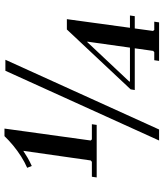

<svg xmlns="http://www.w3.org/2000/svg" viewBox="42 -756 714 837"><g transform="rotate(-90 398.5 -337.0)"><path d="M210 -293H276L273 -272H44L47 -293H112L118 -298L160 -592Q145 -582 129.5 -573Q114 -564 94 -555L86 -575Q111 -586 135.5 -601.5Q160 -617 183 -636Q206 -655 224 -674H257L205 -298ZM205 0 509 -670H557L253 0ZM462 -127H750L747 -106H425ZM425 -106 428 -124 689 -402H734L679 0H592L636 -313H634L462 -130V-127ZM552 0 555 -21H590L596 -26H683L687 -21H723L720 0Z"/></g></svg>

Font: Brygada 1918 SemiBold
Style: Italic
Weight: 600
Italic angle: -8°
Designer: Mateusz Machalski | Borys Kosmynka | Przemek Hoffer
Foundry: NIEPODLEGLA 2018
Version: Version 3.006